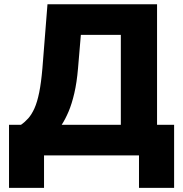

<svg xmlns="http://www.w3.org/2000/svg" viewBox="-20 -748 881 924"><path d="M23.4 156.2V-147.5H81.1Q99.6 -160.2 116 -178.5Q132.3 -196.8 145.8 -226.6Q159.2 -256.3 168.7 -303.2Q178.2 -350.1 184.1 -419.4L208.5 -727.5H735.8V-147.5H817.9V156.2H648.9V0H191.9V156.2ZM276.9 -147.5H561.5V-580.1H369.1L355.5 -419.4Q349.6 -350.1 337.6 -299.1Q325.7 -248 310.1 -211.2Q294.4 -174.3 276.9 -147.5Z"/></svg>

Font: Inter 28pt ExtraBold
Style: Regular
Weight: 800
Designer: Rasmus Andersson
Foundry: rsms
Version: Version 4.001;git-66647c0bb